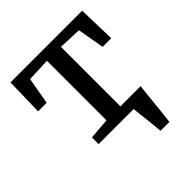

<svg xmlns="http://www.w3.org/2000/svg" viewBox="-199 -691 1006 1006"><g transform="rotate(-45 304.0 -187.5)"><path d="M414.3 180Q413.1 159.8 410.6 136.2Q408.1 112.6 405.2 88.4Q402.3 64.1 399.7 41.4Q397.1 18.7 395.5 0L364.6 -59H505.9Q503.8 -39 501.2 -14.9Q498.7 9.2 496.1 35.1Q493.6 61 490.7 86.8Q487.9 112.6 485.4 136.5Q482.8 160.4 480.4 180ZM135.7 0V-49.5L253 -58.9V-500.1L122.8 -494.6L96.4 -345.4H32.9L37.8 -555.1H569.2L574.9 -345.4H511L484.9 -494.6L356.5 -500.1V-58.9L476.1 -49.5V0Z"/></g></svg>

Font: Merriweather 7pt Light
Style: Regular
Weight: 300
Designer: Eben Sorkin
Foundry: Eben Sorkin
Version: Version 2.200;gftools[0.9.31]